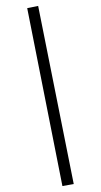

<svg xmlns="http://www.w3.org/2000/svg" viewBox="-60 -758 509 968"><g transform="rotate(5 194.5 -274.0)"><path d="M39 -705 93 -721 350 158 294 173Z"/></g></svg>

Font: Ysabeau Infant
Style: Regular
Weight: 400
Designer: Christian Thalmann (Catharsis Fonts)
Version: Version 0.003